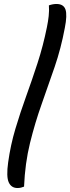

<svg xmlns="http://www.w3.org/2000/svg" viewBox="-20 -784 354 966"><path d="M226 -757Q246 -764 264 -764Q300 -764 309.5 -736Q319 -708 306 -643Q287 -541 255 -447.5Q223 -354 189.5 -260Q156 -166 131 -64.5Q106 37 101 155Q94 158 85.5 160Q77 162 68 162Q37 162 24 133.5Q11 105 21 33Q33 -54 57.5 -136Q82 -218 111.5 -299.5Q141 -381 169 -467Q197 -553 216 -647Q222 -676 225 -703.5Q228 -731 226 -757Z"/></svg>

Font: Recursive Sn Csl St
Style: Italic
Weight: 400
Italic angle: -15°
Version: Version 1.079;hotconv 1.0.112;makeotfexe 2.5.65598; ttfautoh